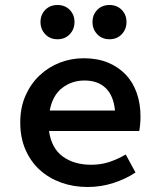

<svg xmlns="http://www.w3.org/2000/svg" viewBox="-20 -736 640 768"><path d="M330 12Q274 12 225 -5.5Q176 -23 139.5 -56Q103 -89 82 -137Q61 -185 61 -246Q61 -306 82 -353.5Q103 -401 138.5 -434.5Q174 -468 219.5 -485.5Q265 -503 315 -503Q370 -503 412 -485.5Q454 -468 483 -437.5Q512 -407 527 -364Q542 -321 542 -270Q542 -253 540.5 -237.5Q539 -222 537 -212H176Q186 -143 231 -110Q276 -77 345 -77Q384 -77 417 -88Q450 -99 483 -118L522 -46Q483 -20 433.5 -4Q384 12 330 12ZM318 -414Q267 -414 228.5 -384Q190 -354 179 -294H440Q434 -354 402.5 -384Q371 -414 318 -414ZM210 -579Q180 -579 161 -599Q142 -619 142 -648Q142 -677 161 -696.5Q180 -716 210 -716Q240 -716 259 -696.5Q278 -677 278 -648Q278 -619 259 -599Q240 -579 210 -579ZM418 -579Q388 -579 369 -599Q350 -619 350 -648Q350 -677 369 -696.5Q388 -716 418 -716Q448 -716 467 -696.5Q486 -677 486 -648Q486 -619 467 -599Q448 -579 418 -579Z"/></svg>

Font: Source Code Pro Semibold
Style: Regular
Weight: 600
Monospace: yes
Designer: Paul D. Hunt, Teo Tuominen
Foundry: Adobe Systems Incorporated
Version: Version 2.030;PS 1.000;hotconv 16.6.51;makeotf.lib2.5.65220